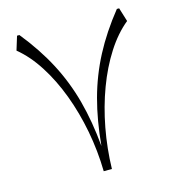

<svg xmlns="http://www.w3.org/2000/svg" viewBox="-109 -825 839 917"><g transform="rotate(-15 311.0 -366.0)"><path d="M331.5 0Q334 -101.1 352.5 -200Q371.1 -298.8 404.1 -387.2Q437 -475.6 482.7 -546.9Q528.3 -618.2 584.5 -664.1L563.5 -732.4H552.2Q477.5 -639.2 428.2 -545.2Q378.9 -451.2 350.8 -347.2Q322.8 -243.2 311.5 -119.1Q300.3 -243.2 272.5 -346.9Q244.6 -450.7 195.3 -544.7Q146 -638.7 70.3 -732.4H58.6L37.6 -664.1Q93.8 -618.2 139.4 -546.9Q185.1 -475.6 218.3 -387.2Q251.5 -298.8 270.3 -200Q289.1 -101.1 291 0Z"/></g></svg>

Font: Pinar-VF
Style: Regular
Weight: 300
Designer: Amin Abedi
Version: Version 3.0